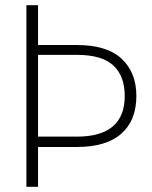

<svg xmlns="http://www.w3.org/2000/svg" viewBox="-20 -722 586 742"><path d="M507 -351Q507 -257 449 -205.5Q391 -154 277 -154H127V0H82V-702H127V-548H277Q393 -548 450 -495Q507 -442 507 -351ZM277 -194Q462 -194 462 -351Q462 -428 418 -469Q374 -510 277 -510H127V-194Z"/></svg>

Font: Fz Poppins ExtLt
Style: Regular
Weight: 200
Designer: Ninad Kale (Devanagari), Jonny Pinhorn (Latin)
Foundry: Indian Type Foundry
Version: Vit hóa bi Vntype.Com & FontZin.Com